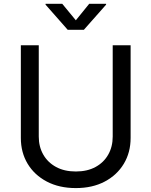

<svg xmlns="http://www.w3.org/2000/svg" viewBox="-20 -962 784 994"><path d="M372.6 11.7Q286.6 11.7 222.4 -22Q158.2 -55.7 123 -114.3Q87.9 -172.9 87.9 -247.6V-727.5H180.7V-254.9Q180.7 -202.6 203.9 -161.9Q227.1 -121.1 270 -97.7Q313 -74.2 372.6 -74.2Q432.1 -74.2 474.9 -97.7Q517.6 -121.1 540.5 -161.9Q563.5 -202.6 563.5 -254.9V-727.5H656.2V-247.6Q656.2 -172.9 621.1 -114.3Q585.9 -55.7 522.2 -22Q458.5 11.7 372.6 11.7ZM302.2 -942.4 372.6 -856.9 441.9 -942.4H529.3V-938L414.1 -807.6H330.6L215.8 -938V-942.4Z"/></svg>

Font: Inter Variable
Style: Regular
Weight: 400
Designer: Rasmus Andersson
Foundry: rsms
Version: Version 4.001;git-9221beed3